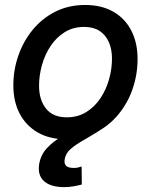

<svg xmlns="http://www.w3.org/2000/svg" viewBox="-20 -559 619 787"><path d="M250 11.7Q183.1 11.7 135 -15.9Q86.9 -43.5 60.8 -93Q34.7 -142.6 34.7 -209Q34.7 -272.5 55.4 -331.8Q76.2 -391.1 114.7 -437.7Q153.3 -484.4 207.5 -511.5Q261.7 -538.6 328.6 -538.6Q396 -538.6 444.1 -511.2Q492.2 -483.9 518.1 -433.8Q543.9 -383.8 543.9 -317.4Q543.9 -253.4 523.4 -194.3Q502.9 -135.3 464.4 -88.9Q425.8 -42.5 371.6 -15.4Q317.4 11.7 250 11.7ZM253.9 -78.1Q299.3 -78.1 334 -99.9Q368.7 -121.6 392.1 -157Q415.5 -192.4 427.2 -234.6Q439 -276.9 439 -318.4Q439 -357.4 426 -386.7Q413.1 -416 387.9 -432.4Q362.8 -448.7 324.7 -448.7Q279.8 -448.7 245.4 -427.2Q210.9 -405.8 187.5 -370.6Q164.1 -335.4 152.1 -292.7Q140.1 -250 140.1 -207.5Q140.1 -149.4 168.7 -113.8Q197.3 -78.1 253.9 -78.1ZM242.7 208Q188 208 160.6 183.6Q133.3 159.2 140.6 113.3Q147.5 74.7 172.4 48.1Q197.3 21.5 232.9 0.5Q268.6 -20.5 308.6 -42.5Q348.6 -64.5 385.5 -92.8Q422.4 -121.1 449.5 -161.9Q476.6 -202.6 486.8 -262.7H540Q528.8 -195.3 504.2 -149.2Q479.5 -103 447.5 -72Q415.5 -41 381.8 -20Q348.1 1 318.6 17.8Q289.1 34.7 269 52.2Q249 69.8 245.1 94.2Q242.2 111.3 250.7 120.4Q259.3 129.4 283.2 129.4Q291.5 129.4 299.3 127.7Q307.1 126 314.5 123.5L315.4 197.3Q300.8 201.2 282 204.6Q263.2 208 242.7 208Z"/></svg>

Font: Inter 24pt Medium
Style: Italic
Weight: 500
Italic angle: -9.3988°
Designer: Rasmus Andersson
Foundry: rsms
Version: Version 4.001;git-66647c0bb